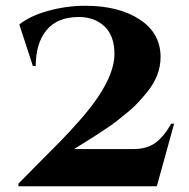

<svg xmlns="http://www.w3.org/2000/svg" viewBox="-20 -646 656 666"><path d="M276 -626Q392 -626 464.5 -578.5Q537 -531 537 -448Q537 -384 490 -326Q455 -283 427.5 -260.5Q400 -238 385.5 -226.5Q371 -215 344.5 -197.5Q318 -180 306.5 -172.5Q295 -165 269 -149Q243 -133 237 -129H444Q488 -129 517.5 -149.5Q547 -170 574 -217H584L524 0H44V-9Q69 -35 114.5 -80.5Q160 -126 190.5 -157Q221 -188 259.5 -232Q298 -276 321 -311Q377 -395 377 -458.5Q377 -522 342.5 -554.5Q308 -587 253 -587Q179 -587 141.5 -541.5Q104 -496 104 -417H94L47 -561Q84 -591 147.5 -608.5Q211 -626 276 -626Z"/></svg>

Font: Cinzel Decorative
Style: Bold
Weight: 700
Version: Version 1.002;PS 001.002;hotconv 1.0.56;makeotf.lib2.0.21325